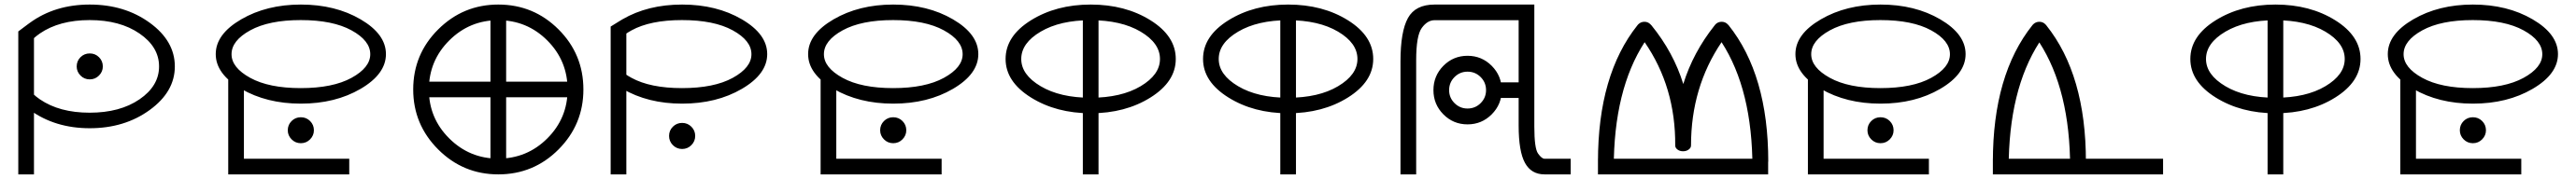

<svg xmlns="http://www.w3.org/2000/svg" viewBox="-20 -775 11072 771"><path d="M99.6 -395.5Q119.1 -369.6 151.4 -347.2Q235.4 -289.6 365.2 -289.6Q495.6 -289.6 579.6 -347.2Q663.6 -404.8 663.6 -488.8Q663.6 -572.8 579.6 -630.6Q495.6 -688.5 365.2 -688.5Q235.4 -688.5 151.4 -630.9Q119.1 -608.4 99.6 -582.5V-670.4Q103.5 -673.3 108.4 -676.8Q216.3 -755.4 365.7 -755.4Q515.6 -755.4 623.5 -677Q731.4 -598.6 731.4 -488.8Q731.4 -379.9 623.5 -301.3Q515.6 -222.7 365.7 -222.7Q216.3 -222.7 108.4 -301.3Q103.5 -304.7 99.6 -307.6ZM365.7 -544.9Q389.2 -544.9 405.5 -528.6Q421.9 -512.2 421.9 -488.8Q421.9 -466.3 405.5 -449.7Q389.2 -433.1 365.7 -433.1Q342.3 -433.1 325.9 -449.7Q309.6 -466.3 309.6 -488.8Q309.6 -512.2 325.9 -528.6Q342.3 -544.9 365.7 -544.9ZM126 -670.4V-23.9H58.6V-639.6L99.6 -670.4Z M1272.5 -688.5Q1135.7 -688.5 1055.4 -644.3Q975.1 -600.1 975.1 -541.5Q975.1 -483.9 1055.4 -439.7Q1135.7 -395.5 1272.5 -395.5Q1410.2 -395.5 1490.7 -439.7Q1571.3 -483.9 1571.3 -541.5Q1571.3 -600.1 1490.7 -644.3Q1410.2 -688.5 1272.5 -688.5ZM1272.9 -755.4Q1420.9 -755.4 1529.8 -691.7Q1638.7 -627.9 1638.7 -542Q1638.7 -456.1 1529.8 -392.3Q1420.9 -328.6 1272.9 -328.6Q1126 -328.6 1016.6 -392.3Q907.2 -456.1 907.2 -542Q907.2 -627.9 1016.6 -691.7Q1126 -755.4 1272.9 -755.4ZM960.9 -23.9V-446.8H1028.3V-23.9ZM960.9 -91.3H1481V-23.9H960.9ZM1272.9 -270Q1296.4 -270 1312.7 -253.7Q1329.1 -237.3 1329.1 -213.9Q1329.1 -191.4 1312.7 -174.8Q1296.4 -158.2 1272.9 -158.2Q1249.5 -158.2 1233.2 -174.8Q1216.8 -191.4 1216.8 -213.9Q1216.8 -237.3 1233.2 -253.7Q1249.5 -270 1272.9 -270Z M2121.6 -755.4Q2273.4 -755.4 2380.4 -648.4Q2487.3 -541.5 2487.3 -389.6Q2487.3 -238.8 2380.4 -131.3Q2273.4 -23.9 2121.6 -23.9Q1970.7 -23.9 1863.3 -131.3Q1755.9 -238.8 1755.9 -389.6Q1755.9 -541.5 1863.3 -648.4Q1970.7 -755.4 2121.6 -755.4ZM2121.1 -688Q1998 -688 1910.6 -600.6Q1823.2 -513.2 1823.2 -389.2Q1823.2 -266.1 1910.6 -179Q1998 -91.8 2121.1 -91.8Q2245.1 -91.8 2332.3 -179Q2419.4 -266.1 2419.4 -389.2Q2419.4 -513.2 2332.3 -600.6Q2245.1 -688 2121.1 -688ZM1796.4 -423.3H2446.8V-356H1796.4ZM2087.9 -64.5V-714.8H2155.3V-64.5Z M2644 -475.6Q2663.1 -456.5 2693.8 -439.9Q2774.4 -395.5 2911.1 -395.5Q3048.8 -395.5 3129.2 -439.7Q3209.5 -483.9 3209.5 -541.5Q3209.5 -600.1 3129.2 -644.3Q3048.8 -688.5 2911.1 -688.5Q2774.4 -688.5 2693.8 -644Q2663.1 -627 2644 -608.4V-685.1Q2649.9 -688.5 2655.3 -691.9Q2764.6 -755.4 2911.6 -755.4Q3059.6 -755.4 3168.5 -691.7Q3277.3 -627.9 3277.3 -542Q3277.3 -456.1 3168.5 -392.3Q3059.6 -328.6 2911.6 -328.6Q2764.6 -328.6 2655.3 -392.6Q2649.9 -395.5 2644 -399.4ZM2911.6 -245.6Q2935.1 -245.6 2951.4 -229.2Q2967.8 -212.9 2967.8 -189.5Q2967.8 -166.5 2951.4 -149.9Q2935.1 -133.3 2911.6 -133.3Q2888.2 -133.3 2871.8 -149.9Q2855.5 -166.5 2855.5 -189.5Q2855.5 -212.9 2871.8 -229.2Q2888.2 -245.6 2911.6 -245.6ZM2671.9 -685.1V-23.9H2604.5V-660.6L2644 -685.1Z M3818.4 -688.5Q3681.6 -688.5 3601.3 -644.3Q3521 -600.1 3521 -541.5Q3521 -483.9 3601.3 -439.7Q3681.6 -395.5 3818.4 -395.5Q3956.1 -395.5 4036.6 -439.7Q4117.2 -483.9 4117.2 -541.5Q4117.2 -600.1 4036.6 -644.3Q3956.1 -688.5 3818.4 -688.5ZM3818.8 -755.4Q3966.8 -755.4 4075.7 -691.7Q4184.6 -627.9 4184.6 -542Q4184.6 -456.1 4075.7 -392.3Q3966.8 -328.6 3818.8 -328.6Q3671.9 -328.6 3562.5 -392.3Q3453.1 -456.1 3453.1 -542Q3453.1 -627.9 3562.5 -691.7Q3671.9 -755.4 3818.8 -755.4ZM3506.8 -23.9V-446.8H3574.2V-23.9ZM3506.8 -91.3H4026.9V-23.9H3506.8ZM3818.8 -270Q3842.3 -270 3858.6 -253.7Q3875 -237.3 3875 -213.9Q3875 -191.4 3858.6 -174.8Q3842.3 -158.2 3818.8 -158.2Q3795.4 -158.2 3779.1 -174.8Q3762.7 -191.4 3762.7 -213.9Q3762.7 -237.3 3779.1 -253.7Q3795.4 -270 3818.8 -270Z M4667 -688Q4536.1 -688 4452.6 -638.7Q4369.1 -589.4 4369.1 -521Q4369.1 -453.1 4452.6 -403.6Q4536.1 -354 4667 -354Q4798.8 -354 4882.1 -403.6Q4965.3 -453.1 4965.3 -521Q4965.3 -589.4 4882.1 -638.7Q4798.8 -688 4667 -688ZM4633.8 -23.9V-714.8H4701.2V-23.9ZM4667.5 -755.4Q4816.4 -755.4 4924.8 -687.5Q5033.2 -619.6 5033.2 -521Q5033.2 -423.3 4924.8 -355.2Q4816.4 -287.1 4667.5 -287.1Q4519.5 -287.1 4410.6 -355.2Q4301.8 -423.3 4301.8 -521Q4301.8 -619.6 4410.6 -687.5Q4519.5 -755.4 4667.5 -755.4Z M5515.6 -688Q5384.8 -688 5301.3 -638.7Q5217.8 -589.4 5217.8 -521Q5217.8 -453.1 5301.3 -403.6Q5384.8 -354 5515.6 -354Q5647.5 -354 5730.7 -403.6Q5814 -453.1 5814 -521Q5814 -589.4 5730.7 -638.7Q5647.5 -688 5515.6 -688ZM5482.4 -23.9V-714.8H5549.8V-23.9ZM5516.1 -755.4Q5665 -755.4 5773.4 -687.5Q5881.8 -619.6 5881.8 -521Q5881.8 -423.3 5773.4 -355.2Q5665 -287.1 5516.1 -287.1Q5368.2 -287.1 5259.3 -355.2Q5150.4 -423.3 5150.4 -521Q5150.4 -619.6 5259.3 -687.5Q5368.2 -755.4 5516.1 -755.4Z M6066.4 -23.9H5999V-511.2Q5999 -639.2 6031 -697.3Q6063 -755.4 6145.5 -755.4V-688Q6114.7 -688 6090.6 -654.8Q6066.4 -621.6 6066.4 -516.1ZM6145.5 -755.4H6574.2V-688H6145.5ZM6574.2 -755.4V-229Q6574.2 -136.2 6590.1 -113.8Q6606 -91.3 6618.2 -91.3V-23.9Q6561 -23.9 6533.9 -73.5Q6506.8 -123 6506.8 -233.9V-755.4ZM6618.2 -91.3H6730.5V-23.9H6618.2ZM6287.1 -534.7Q6348.1 -534.7 6391.1 -491.5Q6434.1 -448.2 6434.1 -386.7Q6434.1 -325.7 6391.1 -282.5Q6348.1 -239.3 6287.1 -239.3Q6226.1 -239.3 6183.3 -282.5Q6140.6 -325.7 6140.6 -386.7Q6140.6 -448.2 6183.3 -491.5Q6226.1 -534.7 6287.1 -534.7ZM6287.1 -466.3Q6254.4 -466.3 6231.2 -443.1Q6208 -419.9 6208 -386.7Q6208 -354 6231.2 -330.8Q6254.4 -307.6 6287.1 -307.6Q6320.3 -307.6 6343.5 -330.8Q6366.7 -354 6366.7 -386.7Q6366.7 -419.9 6343.5 -443.1Q6320.3 -466.3 6287.1 -466.3ZM6411.6 -420.4H6523.9V-353H6411.6Z M6847.7 -91.3H7579.1V-23.9H6847.7ZM7348.6 -665Q7351.1 -668.5 7353 -670.4Q7363.8 -681.2 7379.4 -681.2Q7394.5 -681.2 7405.3 -670.4Q7406.7 -668.9 7408.2 -667H7408.7Q7579.6 -453.1 7579.6 -78.6L7511.7 -50.8Q7511.7 -387.7 7378.9 -593.3Q7247.6 -398.9 7247.6 -148.4Q7247.6 -138.2 7237.5 -130.9Q7227.5 -123.5 7213.4 -123.5Q7199.2 -123.5 7189.5 -130.9Q7179.7 -138.2 7179.7 -148.4Q7181.6 -399.9 7048.3 -593.3Q6915.5 -388.2 6915.5 -50.8L6847.7 -78.6Q6847.7 -453.1 7017.6 -666.5Q7019.5 -668.5 7021 -670.4Q7032.2 -681.2 7047.4 -681.2Q7062.5 -681.2 7073.2 -670.4Q7075.2 -668.5 7076.7 -666.5H7077.1Q7172.4 -549.3 7214.4 -413.1Q7256.3 -548.8 7348.6 -665Z M8061.5 -688.5Q7924.8 -688.5 7844.5 -644.3Q7764.2 -600.1 7764.2 -541.5Q7764.2 -483.9 7844.5 -439.7Q7924.8 -395.5 8061.5 -395.5Q8199.2 -395.5 8279.8 -439.7Q8360.4 -483.9 8360.4 -541.5Q8360.4 -600.1 8279.8 -644.3Q8199.2 -688.5 8061.5 -688.5ZM8062 -755.4Q8210 -755.4 8318.8 -691.7Q8427.7 -627.9 8427.7 -542Q8427.7 -456.1 8318.8 -392.3Q8210 -328.6 8062 -328.6Q7915 -328.6 7805.7 -392.3Q7696.3 -456.1 7696.3 -542Q7696.3 -627.9 7805.7 -691.7Q7915 -755.4 8062 -755.4ZM7750 -23.9V-446.8H7817.4V-23.9ZM7750 -91.3H8270V-23.9H7750ZM8062 -270Q8085.4 -270 8101.8 -253.7Q8118.2 -237.3 8118.2 -213.9Q8118.2 -191.4 8101.8 -174.8Q8085.4 -158.2 8062 -158.2Q8038.6 -158.2 8022.2 -174.8Q8005.9 -191.4 8005.9 -213.9Q8005.9 -237.3 8022.2 -253.7Q8038.6 -270 8062 -270Z M8544.9 -91.3H9276.4V-23.9H8544.9ZM8744.6 -592.3Q8612.8 -386.7 8612.8 -50.8L8544.9 -78.6Q8544.9 -453.1 8714.8 -666.5Q8716.8 -668.5 8718.3 -670.4Q8729.5 -681.2 8744.6 -681.2Q8759.8 -681.2 8770.5 -670.4Q8772.5 -668.5 8774.9 -665.5Q8944.8 -452.6 8944.8 -78.6L8877 -50.8Q8877 -386.7 8744.6 -592.3Z M9758.8 -688Q9627.9 -688 9544.4 -638.7Q9460.9 -589.4 9460.9 -521Q9460.9 -453.1 9544.4 -403.6Q9627.9 -354 9758.8 -354Q9890.6 -354 9973.9 -403.6Q10057.1 -453.1 10057.1 -521Q10057.1 -589.4 9973.9 -638.7Q9890.6 -688 9758.8 -688ZM9725.6 -23.9V-714.8H9793V-23.9ZM9759.3 -755.4Q9908.2 -755.4 10016.6 -687.5Q10125 -619.6 10125 -521Q10125 -423.3 10016.6 -355.2Q9908.2 -287.1 9759.3 -287.1Q9611.3 -287.1 9502.4 -355.2Q9393.6 -423.3 9393.6 -521Q9393.6 -619.6 9502.4 -687.5Q9611.3 -755.4 9759.3 -755.4Z M10607.4 -688.5Q10470.7 -688.5 10390.4 -644.3Q10310.1 -600.1 10310.1 -541.5Q10310.1 -483.9 10390.4 -439.7Q10470.7 -395.5 10607.4 -395.5Q10745.1 -395.5 10825.7 -439.7Q10906.2 -483.9 10906.2 -541.5Q10906.2 -600.1 10825.7 -644.3Q10745.1 -688.5 10607.4 -688.5ZM10607.9 -755.4Q10755.9 -755.4 10864.7 -691.7Q10973.6 -627.9 10973.6 -542Q10973.6 -456.1 10864.7 -392.3Q10755.9 -328.6 10607.9 -328.6Q10460.9 -328.6 10351.6 -392.3Q10242.2 -456.1 10242.2 -542Q10242.2 -627.9 10351.6 -691.7Q10460.9 -755.4 10607.9 -755.4ZM10295.9 -23.9V-446.8H10363.3V-23.9ZM10295.9 -91.3H10815.9V-23.9H10295.9ZM10607.9 -270Q10631.3 -270 10647.7 -253.7Q10664.1 -237.3 10664.1 -213.9Q10664.1 -191.4 10647.7 -174.8Q10631.3 -158.2 10607.9 -158.2Q10584.5 -158.2 10568.1 -174.8Q10551.8 -191.4 10551.8 -213.9Q10551.8 -237.3 10568.1 -253.7Q10584.5 -270 10607.9 -270Z"/></svg>

Font: Stelpolvo Sans Regula
Style: Regular
Weight: 400
Designer: Itomi Saki
Foundry: Itomi Saki
Version: Version 1.003;December 30, 2023;FontCreator 15.0.0.2927 64-b